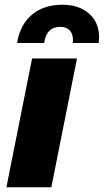

<svg xmlns="http://www.w3.org/2000/svg" viewBox="-20 -788 437 808"><path d="M115 -542H304L196 0H7ZM244 -768Q312 -768 354.5 -731Q397 -694 397 -631Q397 -623 395 -607H286Q287 -612 287 -621Q287 -646 273 -660.5Q259 -675 234 -675Q175 -675 166 -607H52Q64 -683 113.5 -725.5Q163 -768 244 -768Z"/></svg>

Font: Montserrat Alternates ExtraBold
Style: Italic
Weight: 800
Italic angle: -11.3°
Designer: Julieta Ulanovsky
Foundry: Julieta Ulanovsky
Version: Version 7.200